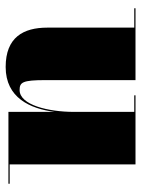

<svg xmlns="http://www.w3.org/2000/svg" viewBox="72 -572 510 695"><g transform="rotate(90 327.5 -225.0)"><path d="M270.5 -460H10.5V-455.5H80.5V-141C80.5 -54 115.5 10 223 10C335 10 374 -79 385.5 -167V0H645.5V-4.5H575.5V-460H325.5V-455.5H385.5V-237C385.5 -145 360.5 -40.5 306.5 -40.5C278.5 -40.5 270.5 -50.5 270.5 -134.5Z"/></g></svg>

Font: Bodoni* 36pt Fatface
Style: Regular
Weight: 900
Version: Version 2.3